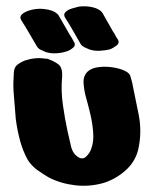

<svg xmlns="http://www.w3.org/2000/svg" viewBox="-20 -588 485 609"><path d="M236 -448Q224 -469 212 -490Q200 -511 187 -531Q180 -542 187.5 -549.5Q195 -557 208 -561Q221 -565 230 -567Q251 -570 273.5 -565Q296 -560 305 -547L339 -487Q343 -482 346 -475.5Q349 -469 353 -464Q361 -452 349.5 -443.5Q338 -435 330 -432Q316 -428 297.5 -427Q279 -426 264 -431Q256 -434 248 -438Q240 -442 236 -448ZM97 -441Q85 -461 73 -482Q61 -503 48 -523Q41 -534 48.5 -541.5Q56 -549 69 -553.5Q82 -558 91 -559Q112 -562 134.5 -557Q157 -552 166 -539L200 -480Q204 -474 207.5 -468Q211 -462 214 -456Q222 -445 211 -436Q200 -427 191 -425Q177 -420 158.5 -419Q140 -418 125 -423Q118 -426 109.5 -430Q101 -434 97 -441ZM399 -327Q409 -279 420 -223.5Q431 -168 418 -112Q408 -73 376 -45.5Q344 -18 306 -7Q262 5 217 -0.5Q172 -6 135 -25Q116 -36 98 -49Q80 -62 68 -81Q53 -108 44 -140.5Q35 -173 30 -211L23 -298Q22 -314 22.5 -328.5Q23 -343 24 -359Q25 -375 35.5 -383Q46 -391 59 -396Q92 -407 123 -402H129Q150 -395 164.5 -384.5Q179 -374 177 -344Q173 -300 179.5 -255Q186 -210 194 -173Q200 -146 205.5 -123Q211 -100 229 -89Q243 -81 254 -92Q265 -103 269 -115Q278 -138 275.5 -169Q273 -200 265.5 -230.5Q258 -261 252 -282Q246 -305 245 -326Q244 -347 258 -361Q271 -373 295.5 -375.5Q320 -378 345.5 -373Q371 -368 385 -358Q392 -353 394 -345Q396 -337 399 -327Z"/></svg>

Font: Nerko One
Style: Regular
Weight: 400
Designer: Nermin Kahrimanovic
Foundry: Nermin Kahrimanovic
Version: Version 1.101